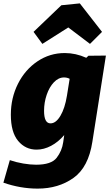

<svg xmlns="http://www.w3.org/2000/svg" viewBox="-54 -868 654 1133"><path d="M468 -539 571 -540 491 -31Q468 119 379.5 182Q291 245 168 245Q67 245 -34 210L4 77Q42 90 83.5 97Q125 104 159 104Q249 104 280.5 63Q312 22 319 -29L325 -71Q290 -30 247.5 -7.5Q205 15 162 15Q96 15 53 -36.5Q10 -88 10 -191Q10 -290 52 -373.5Q94 -457 167 -506Q240 -555 328 -555Q393 -555 455 -527ZM341 -303 357 -403Q342 -411 324 -411Q291 -411 264 -382.5Q237 -354 221.5 -308.5Q206 -263 206 -214Q206 -140 244 -140Q276 -140 302.5 -184.5Q329 -229 341 -303ZM417 -848 548 -680 477 -609 349 -706 196 -609 144 -680 308 -837Z"/></svg>

Font: Bitter Pro Black
Style: Italic
Weight: 900
Italic angle: -9°
Designer: Sol Matas, and Bitter project Authors
Foundry: Sol Matas
Version: Version 1.010